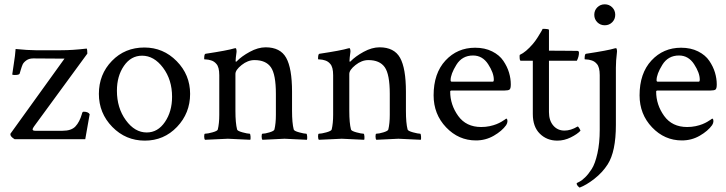

<svg xmlns="http://www.w3.org/2000/svg" viewBox="-20 -648 3382 894"><path d="M131.8 -45.9Q131.8 -39.1 143.6 -39.1H271.5Q312.5 -39.1 331.5 -59.6Q350.6 -80.1 361.3 -117.2Q363.3 -127.9 369.1 -127.9Q390.6 -127.9 397.5 -116.2L377 0H47.9Q28.3 -11.7 28.3 -22.5Q28.3 -25.4 29.3 -26.4L280.3 -375L134.8 -376Q115.2 -376 102.5 -366.7Q89.8 -357.4 85.4 -347.7Q81.1 -337.9 76.7 -322.8Q72.3 -307.6 71.3 -304.7Q68.4 -298.8 47.9 -298.8Q37.1 -298.8 37.1 -301.8Q37.1 -305.7 43.9 -348.1Q50.8 -390.6 52.7 -419.9Q110.4 -414.1 145.5 -414.1H264.6Q319.3 -414.1 383.8 -421.9Q386.7 -417 386.7 -398.4L138.7 -59.6Q131.8 -49.8 131.8 -45.9Z M641.6 -388.7Q589.8 -388.7 557.1 -341.3Q524.4 -293.9 524.4 -225.6Q524.4 -145.5 565.9 -88.4Q607.4 -31.2 663.1 -31.2Q714.8 -31.2 748 -80.1Q781.2 -128.9 781.2 -197.3Q781.2 -276.4 739.3 -332.5Q697.3 -388.7 641.6 -388.7ZM652.3 -426.8Q740.2 -426.8 802.7 -363.3Q865.2 -299.8 865.2 -210.9Q865.2 -121.1 804.2 -57.1Q743.2 6.8 654.3 6.8Q565.4 6.8 502.9 -57.1Q440.4 -121.1 440.4 -210.9Q440.4 -301.8 501 -364.3Q561.5 -426.8 652.3 -426.8Z M1216.8 -427.7Q1285.2 -427.7 1312.5 -378.9Q1339.8 -330.1 1339.8 -220.7V-131.8Q1339.8 -75.2 1347.7 -44.9Q1349.6 -38.1 1373 -31.7Q1396.5 -25.4 1406.2 -25.4Q1409.2 -25.4 1410.2 -13.7Q1411.1 -2 1409.2 2.9Q1311.5 -2 1304.7 -2Q1302.7 -2 1202.1 2.9Q1198.2 -1 1198.2 -13.2Q1198.2 -25.4 1202.1 -25.4Q1213.9 -25.4 1234.9 -31.7Q1255.9 -38.1 1257.8 -44.9Q1264.6 -73.2 1264.6 -113.3V-210.9Q1264.6 -301.8 1241.2 -335Q1217.8 -368.2 1165 -368.2Q1133.8 -368.2 1105 -345.2Q1076.2 -322.3 1076.2 -303.7V-131.8Q1076.2 -75.2 1084 -44.9Q1085.9 -38.1 1109.4 -31.7Q1132.8 -25.4 1142.6 -25.4Q1145.5 -25.4 1146.5 -13.7Q1147.5 -2 1145.5 2.9Q1047.9 -2 1041 -2Q1035.2 -2 934.6 2.9Q930.7 -1 930.7 -13.2Q930.7 -25.4 934.6 -25.4Q946.3 -25.4 969.2 -31.7Q992.2 -38.1 994.1 -44.9Q1001 -73.2 1001 -113.3V-297.9Q1001 -335.9 987.3 -350.6Q977.5 -362.3 963.4 -366.7Q949.2 -371.1 939.9 -371.1Q930.7 -371.1 930.7 -373Q930.7 -396.5 936.5 -397.5Q1040 -413.1 1071.3 -422.9Q1072.3 -422.9 1074.2 -423.3Q1076.2 -423.8 1076.2 -423.8Q1080.1 -423.8 1081.1 -415.5Q1082 -407.2 1081.1 -403.3Q1077.1 -376 1077.1 -364.3Q1077.1 -360.4 1079.1 -360.4Q1080.1 -360.4 1082 -362.3Q1104.5 -385.7 1143.1 -406.7Q1181.6 -427.7 1216.8 -427.7Z M1747.1 -427.7Q1815.4 -427.7 1842.8 -378.9Q1870.1 -330.1 1870.1 -220.7V-131.8Q1870.1 -75.2 1877.9 -44.9Q1879.9 -38.1 1903.3 -31.7Q1926.8 -25.4 1936.5 -25.4Q1939.5 -25.4 1940.4 -13.7Q1941.4 -2 1939.5 2.9Q1841.8 -2 1835 -2Q1833 -2 1732.4 2.9Q1728.5 -1 1728.5 -13.2Q1728.5 -25.4 1732.4 -25.4Q1744.1 -25.4 1765.1 -31.7Q1786.1 -38.1 1788.1 -44.9Q1794.9 -73.2 1794.9 -113.3V-210.9Q1794.9 -301.8 1771.5 -335Q1748 -368.2 1695.3 -368.2Q1664.1 -368.2 1635.3 -345.2Q1606.4 -322.3 1606.4 -303.7V-131.8Q1606.4 -75.2 1614.3 -44.9Q1616.2 -38.1 1639.6 -31.7Q1663.1 -25.4 1672.9 -25.4Q1675.8 -25.4 1676.8 -13.7Q1677.7 -2 1675.8 2.9Q1578.1 -2 1571.3 -2Q1565.4 -2 1464.8 2.9Q1460.9 -1 1460.9 -13.2Q1460.9 -25.4 1464.8 -25.4Q1476.6 -25.4 1499.5 -31.7Q1522.5 -38.1 1524.4 -44.9Q1531.2 -73.2 1531.2 -113.3V-297.9Q1531.2 -335.9 1517.6 -350.6Q1507.8 -362.3 1493.7 -366.7Q1479.5 -371.1 1470.2 -371.1Q1460.9 -371.1 1460.9 -373Q1460.9 -396.5 1466.8 -397.5Q1570.3 -413.1 1601.6 -422.9Q1602.5 -422.9 1604.5 -423.3Q1606.4 -423.8 1606.4 -423.8Q1610.4 -423.8 1611.3 -415.5Q1612.3 -407.2 1611.3 -403.3Q1607.4 -376 1607.4 -364.3Q1607.4 -360.4 1609.4 -360.4Q1610.4 -360.4 1612.3 -362.3Q1634.8 -385.7 1673.3 -406.7Q1711.9 -427.7 1747.1 -427.7Z M2182.6 -389.6Q2131.8 -389.6 2105 -346.2Q2078.1 -302.7 2078.1 -274.4Q2078.1 -267.6 2084 -267.6H2274.4Q2279.3 -267.6 2279.3 -277.3Q2279.3 -308.6 2252.9 -349.1Q2226.6 -389.6 2182.6 -389.6ZM2192.4 -425.8Q2237.3 -425.8 2271.5 -408.7Q2305.7 -391.6 2323.7 -364.7Q2341.8 -337.9 2350.1 -310.1Q2358.4 -282.2 2358.4 -254.9Q2358.4 -235.4 2352.5 -231Q2346.7 -226.6 2330.1 -226.6H2084Q2076.2 -226.6 2076.2 -221.7Q2076.2 -160.2 2113.3 -108.4Q2150.4 -56.6 2220.7 -56.6Q2241.2 -56.6 2259.8 -60.5Q2278.3 -64.5 2291.5 -69.8Q2304.7 -75.2 2314 -80.6Q2323.2 -85.9 2330.1 -90.8L2336.9 -95.7Q2342.8 -95.7 2342.8 -83Q2342.8 -75.2 2336.9 -65.4Q2317.4 -38.1 2279.3 -16.1Q2241.2 5.9 2196.3 5.9Q2115.2 5.9 2057.1 -55.2Q1999 -116.2 1999 -204.1Q1999 -306.6 2054.2 -366.2Q2109.4 -425.8 2192.4 -425.8Z M2460.9 -365.2H2404.3Q2399.4 -365.2 2399.4 -385.7Q2399.4 -391.6 2400.4 -392.6Q2428.7 -405.3 2461.9 -444.3Q2472.7 -457 2482.9 -473.1Q2493.2 -489.3 2500 -501Q2506.8 -512.7 2506.8 -513.7Q2536.1 -513.7 2536.1 -508.8V-412.1Q2561.5 -412.1 2613.3 -411.6Q2665 -411.1 2668 -411.1Q2675.8 -411.1 2675.8 -402.3Q2675.8 -384.8 2666 -365.2H2536.1V-126Q2536.1 -86.9 2556.2 -63.5Q2576.2 -40 2608.4 -40Q2637.7 -40 2668.9 -58.6Q2671.9 -60.5 2677.7 -50.3Q2683.6 -40 2682.6 -39.1Q2668 -23.4 2637.7 -8.3Q2607.4 6.8 2575.2 6.8Q2526.4 6.8 2493.7 -25.4Q2460.9 -57.6 2460.9 -117.2Z M2772.5 -297.9Q2772.5 -335.9 2758.8 -350.6Q2749 -362.3 2734.9 -366.7Q2720.7 -371.1 2711.4 -371.1Q2702.1 -371.1 2702.1 -373Q2702.1 -396.5 2708 -397.5Q2811.5 -413.1 2842.8 -422.9Q2843.8 -422.9 2845.7 -423.3Q2847.7 -423.8 2847.7 -423.8Q2851.6 -423.8 2852.5 -415.5Q2853.5 -407.2 2852.5 -403.3Q2847.7 -364.3 2847.7 -333V-66.4Q2847.7 57.6 2809.6 117.2Q2785.2 155.3 2747.6 184.6Q2710 213.9 2678.7 225.6Q2669.9 219.7 2666 210.9Q2664.1 206.1 2666 204.1L2677.7 198.2Q2689.5 192.4 2704.6 177.7Q2719.7 163.1 2735.4 138.7Q2751 114.3 2761.7 66.4Q2772.5 18.6 2772.5 -43.9ZM2761.2 -544.4Q2747.1 -558.6 2747.1 -579.1Q2747.1 -599.6 2761.2 -613.8Q2775.4 -627.9 2795.9 -627.9Q2816.4 -627.9 2830.6 -613.8Q2844.7 -599.6 2844.7 -579.1Q2844.7 -558.6 2830.6 -544.4Q2816.4 -530.3 2795.9 -530.3Q2775.4 -530.3 2761.2 -544.4Z M3141.6 -389.6Q3090.8 -389.6 3064 -346.2Q3037.1 -302.7 3037.1 -274.4Q3037.1 -267.6 3043 -267.6H3233.4Q3238.3 -267.6 3238.3 -277.3Q3238.3 -308.6 3211.9 -349.1Q3185.5 -389.6 3141.6 -389.6ZM3151.4 -425.8Q3196.3 -425.8 3230.5 -408.7Q3264.6 -391.6 3282.7 -364.7Q3300.8 -337.9 3309.1 -310.1Q3317.4 -282.2 3317.4 -254.9Q3317.4 -235.4 3311.5 -231Q3305.7 -226.6 3289.1 -226.6H3043Q3035.2 -226.6 3035.2 -221.7Q3035.2 -160.2 3072.3 -108.4Q3109.4 -56.6 3179.7 -56.6Q3200.2 -56.6 3218.8 -60.5Q3237.3 -64.5 3250.5 -69.8Q3263.7 -75.2 3272.9 -80.6Q3282.2 -85.9 3289.1 -90.8L3295.9 -95.7Q3301.8 -95.7 3301.8 -83Q3301.8 -75.2 3295.9 -65.4Q3276.4 -38.1 3238.3 -16.1Q3200.2 5.9 3155.3 5.9Q3074.2 5.9 3016.1 -55.2Q2958 -116.2 2958 -204.1Q2958 -306.6 3013.2 -366.2Q3068.4 -425.8 3151.4 -425.8Z"/></svg>

Font: Crimson Text
Style: Roman
Weight: 400
Version: Version 0.13